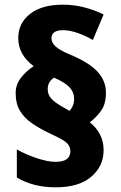

<svg xmlns="http://www.w3.org/2000/svg" viewBox="-20 -787 518 821"><path d="M47 -389Q47 -426 70 -455Q93 -484 124 -504Q58 -553 58 -624Q58 -688 108.5 -727.5Q159 -767 249 -767Q296 -767 340.5 -755.5Q385 -744 423 -725L377 -616Q346 -634 312 -646Q278 -658 250 -658Q200 -658 200 -623Q200 -605 217.5 -588.5Q235 -572 281 -553Q362 -519 397.5 -480Q433 -441 433 -391Q433 -343 413 -314.5Q393 -286 364 -264Q391 -243 407 -213Q423 -183 423 -145Q423 -76 370 -31Q317 14 218 14Q122 14 52 -28V-148Q91 -126 138 -110.5Q185 -95 216 -95Q251 -95 266 -107Q281 -119 281 -140Q281 -160 267 -174.5Q253 -189 202 -212Q153 -235 118.5 -258.5Q84 -282 65.5 -313Q47 -344 47 -389ZM184 -405Q184 -381 201.5 -363Q219 -345 260 -323L277 -313Q285 -321 291 -334Q297 -347 297 -365Q297 -392 278 -413Q259 -434 211 -455Q200 -448 192 -436Q184 -424 184 -405Z"/></svg>

Font: Noto Sans Bengali SemiCondensed Black
Style: Regular
Weight: 900
Width: 4
Designer: Joana Ranito - Universal Thirst; Jelle Bosma - Monotype Design Team
Foundry: Universal Thirst ehf.
Version: Version 3.000; ttfautohint (v1.8.4.7-5d5b)